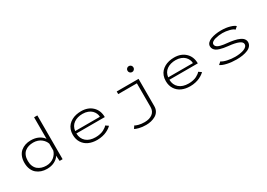

<svg xmlns="http://www.w3.org/2000/svg" viewBox="9 -1823 4231 3039"><g transform="rotate(-30 2125.0 -304.0)"><path d="M360 -511Q439.5 -511 498.8 -482.5Q558 -454 591 -406V-800H650.5V0H595.5L591 -71V-99Q558.5 -49 500 -19Q441.5 11 362.5 11Q308 11 261 -4.8Q214 -20.5 177 -51.8Q140 -83 118.8 -134Q97.5 -185 97.5 -251Q97.5 -317 118.5 -367.8Q139.5 -418.5 176.2 -449.2Q213 -480 259.5 -495.5Q306 -511 360 -511ZM159.5 -251Q159.5 -197 176.8 -155.5Q194 -114 224.5 -89Q255 -64 294.2 -51.5Q333.5 -39 380 -39Q422 -39 459.2 -52.5Q496.5 -66 522.5 -88Q548.5 -110 566 -137Q583.5 -164 591 -192.5V-317.5Q583 -343.5 565.2 -368.5Q547.5 -393.5 521.2 -414.5Q495 -435.5 457.8 -448.2Q420.5 -461 378.5 -461Q331.5 -461 292.8 -449.2Q254 -437.5 223.8 -413Q193.5 -388.5 176.5 -347.2Q159.5 -306 159.5 -251Z M1550.5 -91Q1536 -75.5 1514 -59.8Q1492 -44 1458.5 -27.2Q1425 -10.5 1378 0.2Q1331 11 1279.5 11Q1194.5 11 1128.2 -18.2Q1062 -47.5 1022.2 -108.2Q982.5 -169 982.5 -253.5Q982.5 -305 998.2 -347.8Q1014 -390.5 1041.8 -420.5Q1069.5 -450.5 1107.2 -471.5Q1145 -492.5 1188.8 -502.2Q1232.5 -512 1281 -512Q1407 -512 1484.5 -438.5Q1562 -365 1562 -243.5H1042.5Q1045 -148.5 1107.5 -93.8Q1170 -39 1279.5 -39Q1323.5 -39 1362.2 -47.8Q1401 -56.5 1427.8 -70.8Q1454.5 -85 1472.2 -98.5Q1490 -112 1500 -125.5ZM1281 -464Q1185.5 -464 1121 -419Q1056.5 -374 1045 -286H1497Q1497 -318 1483.2 -349Q1469.5 -380 1443.8 -406Q1418 -432 1375.8 -448Q1333.5 -464 1281 -464Z M2294 -643.5Q2271 -643.5 2255.2 -659.5Q2239.5 -675.5 2239.5 -698Q2239.5 -721 2255.2 -736.8Q2271 -752.5 2294 -752.5Q2316.5 -752.5 2332.2 -736.5Q2348 -720.5 2348 -698Q2348 -675.5 2332.2 -659.5Q2316.5 -643.5 2294 -643.5ZM2327 -500V-0.5Q2327 50.5 2304.2 89Q2281.5 127.5 2243.5 149.2Q2205.5 171 2161.5 181.8Q2117.5 192.5 2069 192.5Q1997 192.5 1941.2 178Q1885.5 163.5 1867.5 150.5L1900.5 104Q1914.5 116.5 1961.2 129.2Q2008 142 2070 142Q2159 142 2214 100.2Q2269 58.5 2269 -21.5V-452H1928V-500Z M3250.5 -91Q3236 -75.5 3214 -59.8Q3192 -44 3158.5 -27.2Q3125 -10.5 3078 0.2Q3031 11 2979.5 11Q2894.5 11 2828.2 -18.2Q2762 -47.5 2722.2 -108.2Q2682.5 -169 2682.5 -253.5Q2682.5 -305 2698.2 -347.8Q2714 -390.5 2741.8 -420.5Q2769.5 -450.5 2807.2 -471.5Q2845 -492.5 2888.8 -502.2Q2932.5 -512 2981 -512Q3107 -512 3184.5 -438.5Q3262 -365 3262 -243.5H2742.5Q2745 -148.5 2807.5 -93.8Q2870 -39 2979.5 -39Q3023.5 -39 3062.2 -47.8Q3101 -56.5 3127.8 -70.8Q3154.5 -85 3172.2 -98.5Q3190 -112 3200 -125.5ZM2981 -464Q2885.5 -464 2821 -419Q2756.5 -374 2745 -286H3197Q3197 -318 3183.2 -349Q3169.5 -380 3143.8 -406Q3118 -432 3075.8 -448Q3033.5 -464 2981 -464Z M3827.5 11Q3735 11 3657 -6.5Q3579 -24 3540 -52L3586 -92.5Q3616.5 -68.5 3686.2 -52.8Q3756 -37 3829.5 -37Q3872.5 -37 3911.8 -42.8Q3951 -48.5 3984.2 -60Q4017.5 -71.5 4037.2 -91.5Q4057 -111.5 4057 -137.5Q4057 -215.5 3817 -239.5Q3772.5 -244.5 3738.5 -250.5Q3704.5 -256.5 3669.8 -267.2Q3635 -278 3612.8 -292.5Q3590.5 -307 3576.5 -329.5Q3562.5 -352 3562.5 -380.5Q3562.5 -414 3586.5 -440Q3610.5 -466 3650.8 -481.2Q3691 -496.5 3738.8 -504.2Q3786.5 -512 3838.5 -512Q3931 -512 4002.8 -490.2Q4074.5 -468.5 4091.5 -445L4046 -406Q4027.5 -430.5 3963 -447.2Q3898.5 -464 3837.5 -464Q3805.5 -464 3771.5 -459.8Q3737.5 -455.5 3703.2 -446.5Q3669 -437.5 3647.2 -420.2Q3625.5 -403 3625.5 -380Q3625.5 -362 3636.2 -347.8Q3647 -333.5 3664.8 -324Q3682.5 -314.5 3710.2 -307.2Q3738 -300 3766.8 -295.8Q3795.5 -291.5 3834 -288Q3862.5 -285 3886.8 -281.8Q3911 -278.5 3941.2 -272.2Q3971.5 -266 3995.8 -258.5Q4020 -251 4044 -239.5Q4068 -228 4084 -214Q4100 -200 4110 -180.8Q4120 -161.5 4120 -139Q4120 -100.5 4097 -71Q4074 -41.5 4033.2 -24Q3992.5 -6.5 3940.8 2.2Q3889 11 3827.5 11Z"/></g></svg>

Font: League Mono Wide UltraLight
Style: Regular
Weight: 200
Width: 8
Designer: Tyler Finck
Foundry: The League of Moveable Type / Tyler Finck
Version: Version 2.210